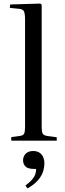

<svg xmlns="http://www.w3.org/2000/svg" viewBox="-20 -786 365 1073"><path d="M43 0V-20L89 -26Q109 -28 114.5 -38.5Q120 -49 120 -77V-678Q120 -712 113 -724Q106 -736 84 -737L35 -742L37 -761L205 -766L213 -760V-73Q213 -50 218.5 -39.5Q224 -29 245 -26L297 -19V0ZM134 267 122 251Q146 233 159 218Q172 203 177 188Q182 173 182 158H170Q136 158 122.5 144.5Q109 131 109 110Q109 95 116 83Q123 71 135.5 64.5Q148 58 166 58Q187 58 201 67.5Q215 77 221.5 92.5Q228 108 228 126Q228 149 220.5 173Q213 197 192.5 221Q172 245 134 267Z"/></svg>

Font: Literata 60pt
Style: Regular
Weight: 400
Designer: Latin by Veronika Burian and Jose Scaglione. Greek by Irene Vlachou. Cyrillic by Vera Evstafieva.
Foundry: TypeTogether
Version: Version 3.002